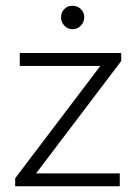

<svg xmlns="http://www.w3.org/2000/svg" viewBox="-20 -650 478 670"><path d="M33 -28 343 -437H403L93 -28ZM33 0V-28L73 -45H398V0ZM49 -420V-465H403V-437L355 -420ZM233 -548Q216 -548 204.5 -560.5Q193 -573 193 -590Q193 -607 204.5 -618.5Q216 -630 233 -630Q250 -630 262 -618.5Q274 -607 274 -590Q274 -573 262 -560.5Q250 -548 233 -548Z"/></svg>

Font: Outfit Thin ExtraLight
Style: Regular
Weight: 250
Version: Version 1.100;gftools[0.9.27]